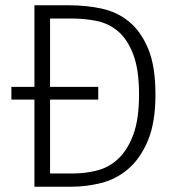

<svg xmlns="http://www.w3.org/2000/svg" viewBox="-20 -705 677 725"><path d="M110 -329H23V-377H110V-685H244Q306 -685 364 -672.5Q422 -660 467 -623.5Q512 -587 539.5 -521Q567 -455 567 -348Q567 -241 538 -173Q509 -105 463.5 -66.5Q418 -28 362 -14Q306 0 251 0H110ZM169 -329V-50H257Q303 -50 347.5 -61.5Q392 -73 427 -106Q462 -139 483.5 -197Q505 -255 505 -348Q505 -443 483 -500Q461 -557 425.5 -587Q390 -617 344.5 -626Q299 -635 252 -635H169V-377H351V-329Z"/></svg>

Font: Jldddboxgfspflltxgxzjzlszac
Style: Regular
Weight: 300
Designer: Carrois Corporate & Edenspiekermann
Foundry: Carrois Corporate GbR & Edenspiekermann AG
Version: Version 2.001